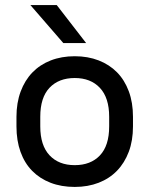

<svg xmlns="http://www.w3.org/2000/svg" viewBox="-20 -730 590 758"><path d="M275 8Q222 8 179.5 -8.5Q137 -25 107 -55.5Q77 -86 61 -130.5Q45 -175 45 -231V-269Q45 -324 61.5 -368.5Q78 -413 108 -444Q138 -475 180.5 -491.5Q223 -508 275 -508Q327 -508 369.5 -491.5Q412 -475 442 -444.5Q472 -414 488.5 -369.5Q505 -325 505 -269V-231Q505 -175 488.5 -131Q472 -87 442 -56Q412 -25 369.5 -8.5Q327 8 275 8ZM275 -78Q338 -78 374.5 -116.5Q411 -155 411 -231V-269Q411 -344 374.5 -383Q338 -422 275 -422Q212 -422 175.5 -383.5Q139 -345 139 -269V-231Q139 -156 175.5 -117Q212 -78 275 -78ZM100 -710H204L320 -560H230Z"/></svg>

Font: Retni Sans Medium
Style: Regular
Weight: 500
Designer: Vitaly Kuzmin
Foundry: ParaType Ltd.
Version: Version 1.00;March 2, 2019;FontCreator 11.5.0.2425 64-bit; t